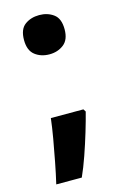

<svg xmlns="http://www.w3.org/2000/svg" viewBox="-109 -606 504 790"><g transform="rotate(-15 143.0 -210.5)"><path d="M223.9 -123.3Q214.9 -87.7 200.9 -41.2Q186.9 5.3 170.7 51.9Q154.5 98.5 137.9 135.1H29.2Q39.2 92.2 48.4 44.4Q57.6 -3.3 65.8 -49.8Q73.9 -96.3 78.3 -134.3H216.9ZM54.7 -472.8Q54.7 -518.8 80.1 -537.4Q105.4 -556.1 141.4 -556.1Q176.5 -556.1 202 -537.4Q227.6 -518.8 227.6 -472.8Q227.6 -428.3 202 -408.6Q176.5 -389 141.4 -389Q105.4 -389 80.1 -408.6Q54.7 -428.3 54.7 -472.8Z"/></g></svg>

Font: Noto Sans Meetei Mayek
Style: Regular
Weight: 400
Designer: Monotype Design Team and Neelakash Kshetrimayum
Foundry: Monotype Imaging Inc.
Version: Version 2.002